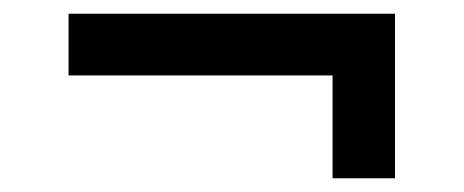

<svg xmlns="http://www.w3.org/2000/svg" viewBox="-20 -430 676 280"><path d="M556 -410V-170H465V-320H80V-410Z"/></svg>

Font: Madhuban
Style: Regular
Weight: 400
Designer: jaikishan Patel
Foundry: MagicType
Version: Version 1.000